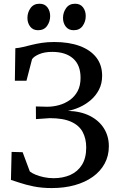

<svg xmlns="http://www.w3.org/2000/svg" viewBox="-20 -970 613 1001"><path d="M250 10.5Q197.5 10.5 155 1.8Q112.5 -7 82.8 -17.2Q53 -27.5 37 -32L40.5 -178L98 -176.5L135.5 -76Q146 -67.5 165 -59.5Q184 -51.5 208.8 -46.2Q233.5 -41 259.5 -41Q308.5 -41 347 -58.2Q385.5 -75.5 407.5 -111Q429.5 -146.5 429.5 -201Q429.5 -247 411.2 -281.5Q393 -316 351.2 -335Q309.5 -354 239 -354L167.5 -349L167 -415L226 -413.5Q257 -413.5 287.8 -422Q318.5 -430.5 344 -448.5Q369.5 -466.5 384.8 -495Q400 -523.5 400 -564Q400 -631 361 -665.2Q322 -699.5 252 -699.5Q212 -699.5 184 -687.5Q156 -675.5 147 -661L118 -549H57.5L60 -718.5Q79.5 -720 100.2 -725Q121 -730 145 -736Q169 -742 198 -746.5Q227 -751 263 -751Q339 -751 395 -730.5Q451 -710 481.8 -670.8Q512.5 -631.5 512.5 -575Q512.5 -534 495.8 -502Q479 -470 452 -447.2Q425 -424.5 394 -410.8Q363 -397 334 -392Q401.5 -390 449.2 -365.5Q497 -341 522.2 -300.2Q547.5 -259.5 547.5 -207.5Q547.5 -157.5 525.5 -117Q503.5 -76.5 463.5 -48Q423.5 -19.5 369.2 -4.5Q315 10.5 250 10.5ZM178 -812.5Q152 -812.5 137.5 -831.2Q123 -850 123 -876.5Q123 -905 139.2 -927.8Q155.5 -950.5 185.5 -950.5H186.5Q213 -950.5 227.2 -931.8Q241.5 -913 241.5 -886.5Q241.5 -857.5 225.5 -835Q209.5 -812.5 179 -812.5ZM363.5 -812.5Q337.5 -812.5 323 -831.2Q308.5 -850 308.5 -876.5Q308.5 -905 324.8 -927.8Q341 -950.5 371 -950.5H372Q398.5 -950.5 412.8 -931.8Q427 -913 427 -886.5Q427 -857.5 411 -835Q395 -812.5 364.5 -812.5Z"/></svg>

Font: Merriweather 28pt
Style: Regular
Weight: 400
Version: Version 2.100